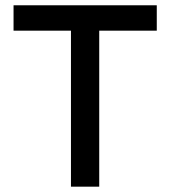

<svg xmlns="http://www.w3.org/2000/svg" viewBox="-20 -700 639 720"><path d="M246.1 0V-585H30.8V-680.2H567.9V-585H352.1V0Z"/></svg>

Font: TASA Orbiter Text Medium
Style: Regular
Weight: 500
Designer: Weizhong Zhang
Version: Version 1.000;Glyphs 3.1.2 (3151)